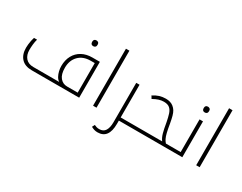

<svg xmlns="http://www.w3.org/2000/svg" viewBox="-104 -1368 2799 2217"><g transform="rotate(30 1295.5 -259.5)"><path d="M728 -596Q692 -596 692 -635Q692 -673 728 -673Q743 -673 753.5 -664Q764 -655 764 -635Q764 -615 754 -605.5Q744 -596 728 -596Z M253 0Q161 0 113 -51.5Q65 -103 65 -193Q65 -211 67.5 -237Q70 -263 75.5 -290Q81 -317 88 -337H129Q119 -304 115 -264.5Q111 -225 111 -192Q111 -124 146.5 -83Q182 -42 249 -42H594Q570 -58 554.5 -86Q539 -114 531 -148Q523 -182 523 -214Q523 -294 555.5 -353.5Q588 -413 647 -445.5Q706 -478 785 -478H885V0ZM841 -42V-436H788Q686 -436 627.5 -376Q569 -316 569 -217Q569 -130 605.5 -86Q642 -42 699 -42Z M1070 -760H1116V0H1070Z M1414 0V43Q1414 241 1267 241Q1242 241 1221.5 234.5Q1201 228 1181 217L1199 182Q1213 189 1229 194Q1245 199 1266 199Q1320 199 1345 159.5Q1370 120 1370 48V-478H1414V-42H1533Q1538 -42 1538 -38V-5Q1538 0 1533 0Z M1523 0Q1518 0 1518 -5V-38Q1518 -42 1523 -42H1967Q1942 -75 1928 -125Q1914 -175 1900 -260Q1889 -318 1875.5 -360.5Q1862 -403 1835 -426Q1808 -449 1756 -449Q1723 -449 1690 -438.5Q1657 -428 1616 -405L1595 -440Q1635 -466 1674.5 -478.5Q1714 -491 1759 -491Q1822 -491 1861 -460Q1884 -442 1898.5 -418Q1913 -394 1923 -357.5Q1933 -321 1943 -265Q1954 -196 1964.5 -153Q1975 -110 1988 -84.5Q2001 -59 2017 -42H2084Q2089 -42 2089 -38V-5Q2089 0 2084 0Z M2226 -577Q2190 -577 2190 -616Q2190 -654 2226 -654Q2241 -654 2251.5 -645Q2262 -636 2262 -616Q2262 -596 2252 -586.5Q2242 -577 2226 -577Z M2074 0Q2069 0 2069 -5V-38Q2069 -42 2074 -42H2214V-478H2260V0Z M2445 -760H2491V0H2445Z"/></g></svg>

Font: Noto Kufi Arabic ExtraLight
Style: Regular
Weight: 200
Designer: Monotype Design Team, David Williams, Khaled Hosny
Foundry: Google LLC
Version: Version 2.109; ttfautohint (v1.8.4.7-5d5b)